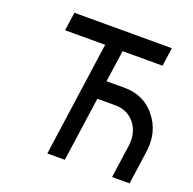

<svg xmlns="http://www.w3.org/2000/svg" viewBox="-124 -825 953 950"><g transform="rotate(20 352.5 -350.0)"><path d="M110 -700 96 -603H307L222 0H314L362 -339H456Q520 -339 559 -292Q596 -245 588 -177L563 0H655L680 -177Q695 -283 633 -360Q572 -436 470 -436H375L399 -603H609L623 -700Z"/></g></svg>

Font: Unageo
Style: Medium-Italic
Weight: 500
Designer: Richard Sepsi
Foundry: Richard Sepsi
Version: Version 2.000